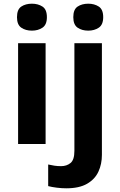

<svg xmlns="http://www.w3.org/2000/svg" viewBox="-20 -780 650 1040"><path d="M227 -546V0H78V-546ZM153 -760Q186 -760 210 -744.5Q234 -729 234 -686.8Q234 -646 210 -630Q186 -614 153 -614Q118.7 -614 95.4 -630Q72 -646 72 -686.8Q72 -729 95.4 -744.5Q118.7 -760 153 -760ZM339 240Q314 240 286.5 236.5Q259 233 241 228V111Q259 115 275 117.5Q291 120 311 120Q341 120 362 103Q383 86 383 37V-546H532V59Q532 109 513 150Q494 191 451.5 215.5Q409 240 339 240ZM377 -687Q377 -729 400.5 -744.5Q424 -760 458 -760Q491 -760 515 -744.5Q539 -729 539 -687Q539 -646 515 -630Q491 -614 458 -614Q424 -614 400.5 -630Q377 -646 377 -687Z"/></svg>

Font: Noto Sans Hanifi Rohingya
Style: Regular
Weight: 400
Designer: Monotype Design Team and DaltonMaag
Foundry: Google LLC
Version: Version 2.101